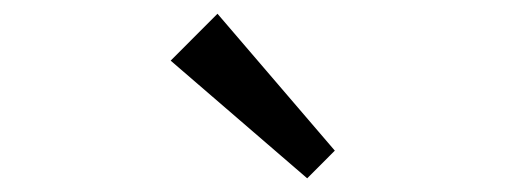

<svg xmlns="http://www.w3.org/2000/svg" viewBox="-20 -953 735 278"><path d="M294.9 -933.1 464.8 -734.9 424.8 -694.8 227.1 -865.2Z"/></svg>

Font: Sinkin Sans 400 Regular
Style: Regular
Weight: 400
Designer: Keith Bates
Foundry: K-Type
Version: Sinkin Sans (version 1.0)  by Keith Bates   •   © 2014   www